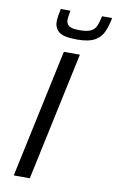

<svg xmlns="http://www.w3.org/2000/svg" viewBox="-99 -960 615 1013"><g transform="rotate(10 208.5 -454.0)"><path d="M50 0 197 -688H283L136 0ZM253 -764Q181 -764 156.5 -784.5Q132 -805 132 -840Q132 -855 135 -872Q138 -889 142 -908H194Q191 -893 189 -881Q187 -869 187 -858Q187 -837 201.5 -826Q216 -815 258 -815Q300 -815 320 -825.5Q340 -836 348.5 -857Q357 -878 363 -908H417Q409 -866 395 -833.5Q381 -801 348.5 -782.5Q316 -764 253 -764Z"/></g></svg>

Font: Saira
Style: Italic
Weight: 400
Italic angle: -12°
Designer: Hector Gatti with collaboration of the Omnibus-Type team
Foundry: Omnibus-Type
Version: Version 1.100; ttfautohint (v1.8.3)